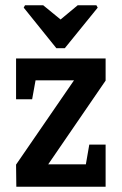

<svg xmlns="http://www.w3.org/2000/svg" viewBox="-20 -709 463 729"><path d="M75 -689H144L210 -635L275 -689H346L351 -680L226 -526H194L70 -680ZM42 0 41 -84 261 -404H115L102 -332H41V-487H381V-403L163 -85H306L319 -160H381V0Z"/></svg>

Font: Kreon Light Medium
Style: Regular
Weight: 500
Version: Version 2.002